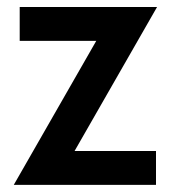

<svg xmlns="http://www.w3.org/2000/svg" viewBox="-20 -516 477 536"><path d="M18.5 0 274 -446 282 -402H35V-496.5H418.5L163 -50.5L152.5 -94.5H415.5V0Z"/></svg>

Font: Cabin SemiCondensed SemiBold
Style: Regular
Weight: 600
Width: 4
Designer: Pablo Impallari
Foundry: Pablo Impallari. http://www.impallari.com Igino Marini. http://www.ikern.com
Version: Version 3.001